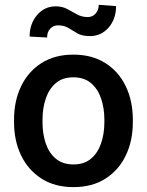

<svg xmlns="http://www.w3.org/2000/svg" viewBox="-20 -764 607 794"><path d="M38.1 -258.3V-269.5Q38.1 -346.2 67.1 -407Q96.2 -467.8 151.1 -502.9Q206.1 -538.1 283.2 -538.1Q360.8 -538.1 416 -502.9Q471.2 -467.8 500.2 -407Q529.3 -346.2 529.3 -269.5V-258.3Q529.3 -181.6 500.2 -121.1Q471.2 -60.5 416.3 -25.4Q361.3 9.8 284.2 9.8Q206.5 9.8 151.6 -25.4Q96.7 -60.5 67.4 -121.1Q38.1 -181.6 38.1 -258.3ZM155.8 -269.5V-258.3Q155.8 -210.4 169.2 -170.9Q182.6 -131.3 210.9 -107.7Q239.3 -84 284.2 -84Q328.1 -84 356.2 -107.7Q384.3 -131.3 397.9 -170.9Q411.6 -210.4 411.6 -258.3V-269.5Q411.6 -316.4 398.2 -356.2Q384.8 -396 356.4 -420.2Q328.1 -444.3 283.2 -444.3Q238.8 -444.3 210.7 -420.2Q182.6 -396 169.2 -356.2Q155.8 -316.4 155.8 -269.5ZM388.2 -744.1 460 -738.8Q460 -685.5 429.2 -650.1Q398.4 -614.7 352.1 -614.7Q319.8 -614.7 300.3 -626Q280.8 -637.2 263.2 -648.2Q245.6 -659.2 219.2 -659.2Q200.7 -659.2 187.7 -645.5Q174.8 -631.8 174.8 -608.9L102.5 -612.8Q102.5 -665.5 133.3 -701.7Q164.1 -737.8 210.4 -737.8Q237.3 -737.8 257.8 -726.8Q278.3 -715.8 298.3 -704.6Q318.4 -693.4 343.3 -693.4Q361.8 -693.4 375 -707.5Q388.2 -721.7 388.2 -744.1Z"/></svg>

Font: Vazirmatn UI Medium
Style: Regular
Weight: 500
Designer: Saber Rastikerdar
Foundry: Saber Rastikerdar
Version: Version 33.003